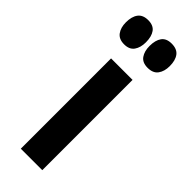

<svg xmlns="http://www.w3.org/2000/svg" viewBox="-239 -730 752 752"><g transform="rotate(45 137.0 -354.5)"><path d="M16 -641Q16 -673 29.5 -691Q43 -709 72 -709Q101 -709 114 -691Q127 -673 127 -641Q127 -612 114 -593.5Q101 -575 72 -575Q43 -575 29.5 -593.5Q16 -612 16 -641ZM147 -641Q147 -673 160 -691Q173 -709 202 -709Q232 -709 245.5 -691Q259 -673 259 -641Q259 -612 245.5 -593.5Q232 -575 202 -575Q173 -575 160 -593.5Q147 -612 147 -641ZM75 -500H194V0H75Z"/></g></svg>

Font: PT Sans Narrow
Style: Bold
Weight: 700
Width: 3
Designer: A.Korolkova, O.Umpeleva, V.Yefimov
Foundry: ParaType Ltd
Version: Version 2.003W OFL